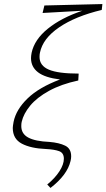

<svg xmlns="http://www.w3.org/2000/svg" viewBox="-20 -731 525 947"><path d="M482 -683H481L482 -682Q352 -651 271.5 -596Q191 -541 177 -471Q175 -463 175 -450Q175 -407 221 -387.5Q267 -368 368 -368L366 -334Q282 -316 222 -283Q162 -250 129 -210Q96 -170 87 -130Q85 -122 85 -109Q85 -71 119.5 -52.5Q154 -34 224 -31Q272 -27 301.5 -12.5Q331 2 331 40Q331 51 328 63Q312 132 229 196L213 179Q251 148 273 114Q295 80 295 52Q295 23 271.5 14.5Q248 6 207 4Q132 1 87.5 -22.5Q43 -46 43 -100Q43 -108 47 -130Q59 -190 115.5 -245Q172 -300 276 -339Q202 -348 167.5 -374.5Q133 -401 133 -444Q133 -456 136 -471Q150 -536 216 -589.5Q282 -643 386 -678L190 -667L199 -704L485 -711Z"/></svg>

Font: Ysabeau Light
Style: Italic
Weight: 300
Italic angle: -12°
Designer: Christian Thalmann (Catharsis Fonts)
Version: Version 0.003